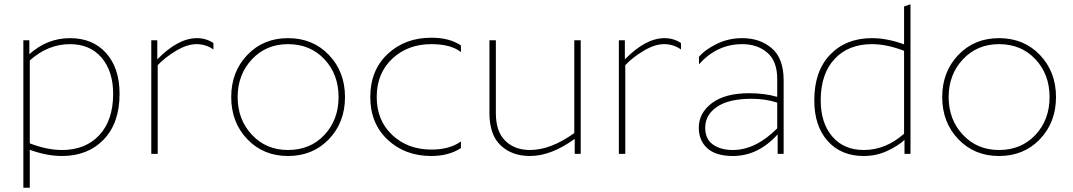

<svg xmlns="http://www.w3.org/2000/svg" viewBox="-20 -718 5007 896"><path d="M269 -18Q379 -18 443.5 -87.5Q508 -157 508 -280Q508 -386 454 -449Q400 -512 307 -512Q204 -512 119 -436V-49Q200 -18 269 -18ZM269 10Q198 10 119 -19V158H89V-530H117V-465Q200 -540 307 -540Q413 -540 475.5 -470Q538 -400 538 -280Q538 -144 464 -67Q390 10 269 10Z M686 -530H714V-441Q811 -540 899 -540Q942 -540 976 -517V-487Q941 -512 897 -512Q854 -512 802.5 -481.5Q751 -451 716 -414V0H686Z M1324 10Q1440 10 1515 -68.5Q1590 -147 1590 -265Q1590 -383 1515 -461.5Q1440 -540 1324 -540Q1209 -540 1134 -461.5Q1059 -383 1059 -265Q1059 -147 1134 -68.5Q1209 10 1324 10ZM1324 -18Q1222 -18 1155.5 -89Q1089 -160 1089 -265Q1089 -370 1155.5 -441Q1222 -512 1324 -512Q1428 -512 1494 -441.5Q1560 -371 1560 -265Q1560 -159 1494 -88.5Q1428 -18 1324 -18Z M2131 -506V-475Q2084 -512 1993 -512Q1883 -512 1810.5 -444Q1738 -376 1738 -265Q1738 -156 1810.5 -88Q1883 -20 1993 -20Q2079 -20 2131 -58V-27Q2074 10 1993 10Q1870 10 1789 -66Q1708 -142 1708 -265Q1708 -390 1789 -466Q1870 -542 1993 -542Q2078 -542 2131 -506Z M2690 0H2662V-70Q2552 10 2453 10Q2369 10 2316.5 -39.5Q2264 -89 2264 -190V-530H2294V-190Q2294 -104 2338 -61Q2382 -18 2453 -18Q2550 -18 2660 -97V-530H2690Z M2868 -530H2896V-441Q2993 -540 3081 -540Q3124 -540 3158 -517V-487Q3123 -512 3079 -512Q3036 -512 2984.5 -481.5Q2933 -451 2898 -414V0H2868Z M3400 -18Q3506 -18 3607 -119V-239Q3553 -257 3488 -257Q3381 -257 3326 -219.5Q3271 -182 3271 -122Q3271 -69 3307 -43.5Q3343 -18 3400 -18ZM3607 -349Q3607 -433 3560.5 -472.5Q3514 -512 3444 -512Q3326 -512 3242 -418V-453Q3271 -487 3325.5 -513.5Q3380 -540 3444 -540Q3527 -540 3582 -492.5Q3637 -445 3637 -344V0H3609V-91Q3518 10 3400 10Q3321 10 3281 -26Q3241 -62 3241 -122Q3241 -191 3302.5 -237Q3364 -283 3476 -283Q3548 -283 3607 -266Z M4049 -512Q3939 -512 3874.5 -442.5Q3810 -373 3810 -250Q3810 -144 3864 -81Q3918 -18 4011 -18Q4113 -18 4199 -94V-481Q4118 -512 4049 -512ZM4201 0V-65Q4169 -36 4119 -13Q4069 10 4011 10Q3905 10 3842.5 -60Q3780 -130 3780 -250Q3780 -386 3854 -463Q3928 -540 4049 -540Q4120 -540 4199 -511V-688L4229 -698V0Z M4642 10Q4758 10 4833 -68.5Q4908 -147 4908 -265Q4908 -383 4833 -461.5Q4758 -540 4642 -540Q4527 -540 4452 -461.5Q4377 -383 4377 -265Q4377 -147 4452 -68.5Q4527 10 4642 10ZM4642 -18Q4540 -18 4473.5 -89Q4407 -160 4407 -265Q4407 -370 4473.5 -441Q4540 -512 4642 -512Q4746 -512 4812 -441.5Q4878 -371 4878 -265Q4878 -159 4812 -88.5Q4746 -18 4642 -18Z"/></svg>

Font: Roundo ExtraLight
Style: Regular
Weight: 250
Designer: Namrata Goyal (Gurmukhi), Shiva Nallaperumal (Latin)
Foundry: Indian Type Foundry
Version: Version 1.000;PS 1.0;hotconv 1.0.88;makeotf.lib2.5.647800